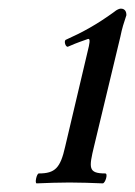

<svg xmlns="http://www.w3.org/2000/svg" viewBox="-20 -677 313 445"><path d="M65 -252C90 -253 116 -254 141 -254C167 -254 192 -253 218 -252C224 -252 231 -275 224 -275C184 -275 186 -288 198 -338L259 -592C263 -612 267 -624 273 -642C273 -648 271 -657 260 -657C257 -657 251 -655 244 -649C204 -620 171 -602 133 -585C127 -583 132 -566 138 -569C147 -573 156 -577 182 -586C188 -589 189 -584 186 -570L131 -337C120 -288 108 -275 70 -275C65 -275 60 -252 65 -252Z"/></svg>

Font: Junicode Two Beta SemiCondensed Medium
Style: Italic
Weight: 500
Width: 4
Italic angle: -10°
Version: Version 1.063